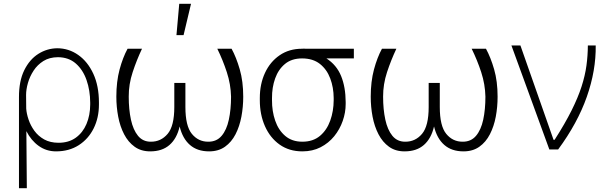

<svg xmlns="http://www.w3.org/2000/svg" viewBox="-20 -784 3204 1007"><path d="M79.5 203.1V-274.1Q79.2 -358.7 107.2 -415.7Q135.3 -472.7 181.3 -501.6Q227.3 -530.5 280.9 -530.9Q340.9 -530.5 390.4 -495.7Q440 -460.9 469.5 -397Q498.9 -333.1 498.9 -245.7V-235.8Q498.9 -166.2 471.2 -110.6Q443.5 -55 392.9 -22.5Q342.3 9.9 273.8 9.9Q223 9.9 182.9 -18.8Q142.8 -47.6 118.3 -96.2L120.7 203.1ZM117.5 -214.5Q119.3 -187.9 129.8 -156.8Q140.3 -125.7 160.3 -98Q180.4 -70.3 211.8 -52.7Q243.3 -35.2 287.3 -35.2Q340.6 -35.2 377.5 -61.8Q414.4 -88.4 433.6 -133.7Q452.8 -179 453.1 -235.8V-245.7Q452.8 -310 433.9 -364Q415.1 -418 377.7 -450.8Q340.2 -483.7 283.7 -484Q239.3 -483.7 207.7 -464Q176.1 -444.2 156.1 -413.4Q136 -382.5 126.4 -348.5Q116.8 -314.6 116.8 -285.9Z M1119.7 -528.4H1194.6Q1219.1 -483.7 1237.4 -420.5Q1255.7 -357.2 1255.7 -277Q1255.7 -223.4 1246.1 -172.2Q1236.5 -121.1 1215.4 -79.9Q1194.2 -38.7 1160 -14.4Q1125.7 9.9 1076.7 9.9Q1014.9 9.9 976.2 -23.8Q937.5 -57.5 922.2 -120.7Q907.7 -57.5 869.1 -23.8Q830.6 9.9 767.8 9.9Q719.8 9.9 686.1 -14.4Q652.3 -38.7 631 -79.7Q609.7 -120.7 600 -171.9Q590.2 -223 590.2 -277Q590.2 -356.2 607.2 -419.6Q624.3 -483 649.1 -528.4H724.8Q696.7 -469.1 675.8 -405.5Q654.8 -342 655.2 -277Q655.2 -210.2 666.7 -156.6Q678.3 -103 703.8 -71.7Q729.4 -40.5 771.3 -40.8Q824.2 -40.5 859.2 -81.9Q894.2 -123.2 894.2 -222.7V-349.1H952.4V-222.7Q952.4 -123.2 986.3 -81.9Q1020.2 -40.5 1072.4 -40.8Q1116.1 -40.5 1142.4 -71.6Q1168.7 -102.6 1180.2 -156.2Q1191.8 -209.9 1191.8 -277Q1190.3 -342 1169.7 -405.2Q1149.1 -468.4 1119.7 -528.4ZM905.5 -599.8 920.1 -764.2H981.9L942.8 -599.8Z M1342.7 -258.5V-269.9Q1342.7 -343 1369.7 -401.5Q1396.7 -459.9 1446.6 -494.1Q1496.4 -528.4 1564.3 -528.4Q1574.2 -529.5 1583.5 -528.4H1835.9V-477.6H1692.1Q1745.4 -443.2 1769 -385.3Q1792.6 -327.4 1793 -248.6V-238.6Q1793 -193.9 1777.5 -149.7Q1762.1 -105.5 1732.8 -69.4Q1703.5 -33.4 1661.4 -11.7Q1619.3 9.9 1565.7 9.9Q1496.8 9.9 1446.7 -25.6Q1396.7 -61.1 1369.7 -122Q1342.7 -182.9 1342.7 -258.5ZM1406.6 -269.9V-258.5Q1406.2 -201 1423.3 -151.3Q1440.3 -101.6 1475.9 -71.2Q1511.4 -40.8 1565.7 -40.8Q1621.8 -40.8 1658 -71.2Q1694.2 -101.6 1712 -151.3Q1729.8 -201 1730.1 -258.5V-269.9Q1729.8 -325.3 1712 -372.7Q1694.2 -420.1 1657.7 -448.9Q1621.1 -477.6 1564.3 -477.6Q1509.9 -477.6 1475 -448.9Q1440 -420.1 1423.1 -372.7Q1406.2 -325.3 1406.6 -269.9Z M2453.8 -528.4H2528.8Q2553.3 -483.7 2571.6 -420.5Q2589.8 -357.2 2589.8 -277Q2589.8 -223.4 2580.3 -172.2Q2570.7 -121.1 2549.5 -79.9Q2528.4 -38.7 2494.1 -14.4Q2459.9 9.9 2410.9 9.9Q2349.1 9.9 2310.4 -23.8Q2271.7 -57.5 2256.4 -120.7Q2241.8 -57.5 2203.3 -23.8Q2164.8 9.9 2101.9 9.9Q2054 9.9 2020.2 -14.4Q1986.5 -38.7 1965.2 -79.7Q1943.9 -120.7 1934.1 -171.9Q1924.4 -223 1924.4 -277Q1924.4 -356.2 1941.4 -419.6Q1958.5 -483 1983.3 -528.4H2058.9Q2030.9 -469.1 2009.9 -405.5Q1989 -342 1989.3 -277Q1989.3 -210.2 2000.9 -156.6Q2012.4 -103 2038 -71.7Q2063.6 -40.5 2105.5 -40.8Q2158.4 -40.5 2193.4 -81.9Q2228.3 -123.2 2228.3 -222.7V-349.1H2286.6V-222.7Q2286.6 -123.2 2320.5 -81.9Q2354.4 -40.5 2406.6 -40.8Q2450.3 -40.5 2476.6 -71.6Q2502.8 -102.6 2514.4 -156.2Q2525.9 -209.9 2525.9 -277Q2524.5 -342 2503.9 -405.2Q2483.3 -468.4 2453.8 -528.4Z M2861.2 0 2662.3 -545.5H2709.5L2883.2 -50.8H2888.8Q2943.5 -136 2977.6 -204.4Q3011.7 -272.7 3030.2 -330.3Q3048.7 -387.8 3055.8 -440.2Q3062.9 -492.5 3063.2 -545.5H3104.4Q3106.2 -414.4 3057.7 -276.3Q3009.2 -138.1 2907.3 0Z"/></svg>

Font: Inter UI Extra Light
Style: Regular
Weight: 200
Designer: Rasmus Andersson
Foundry: rsms
Version: 3.2;8d6f07862